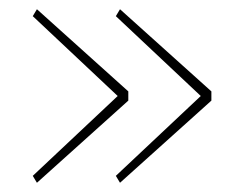

<svg xmlns="http://www.w3.org/2000/svg" viewBox="-20 -502 512 416"><path d="M240 -106 438 -284V-304L240 -482L231 -467L415 -294L231 -121ZM60 -106 258 -284V-304L60 -482L51 -467L235 -294L51 -121Z"/></svg>

Font: IBM Plex Thai Looped Thin
Style: Regular
Weight: 100
Designer: Mike Abbink, Paul van der Laan, Pieter van Rosmalen, Ben Mitchell, Mark Frömberg
Foundry: Bold Monday
Version: Version 1.0